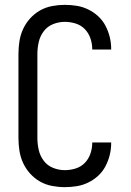

<svg xmlns="http://www.w3.org/2000/svg" viewBox="-20 -763 540 791"><path d="M247 8Q221 8 194.5 3Q168 -2 145 -15Q122 -28 104 -48Q86 -68 75 -92Q64 -116 60 -142.5Q56 -169 56 -195V-540Q56 -566 60 -592.5Q64 -619 75 -643Q86 -667 104 -687Q122 -707 145 -720Q168 -733 194.5 -738Q221 -743 247 -743Q272 -743 296.5 -739Q321 -735 343.5 -724Q366 -713 384.5 -696Q403 -679 414.5 -657Q426 -635 432 -611Q438 -587 438 -562V-559H360V-561Q360 -583 352.5 -605Q345 -627 329.5 -643Q314 -659 292 -666Q270 -673 247 -673Q222 -673 198.5 -663.5Q175 -654 160 -634Q145 -614 139.5 -589.5Q134 -565 134 -540V-195Q134 -170 139.5 -145.5Q145 -121 160 -101Q175 -81 198.5 -71.5Q222 -62 247 -62Q270 -62 292 -69Q314 -76 329.5 -92Q345 -108 352.5 -130Q360 -152 360 -174V-176H438V-173Q438 -148 432 -124Q426 -100 414.5 -78Q403 -56 384.5 -39Q366 -22 343.5 -11Q321 0 296.5 4Q272 8 247 8Z"/></svg>

Font: Iosevka NFM
Style: Regular
Weight: 400
Monospace: yes
Designer: Belleve Invis
Foundry: Belleve Invis
Version: Version 29.0.4; ttfautohint (v1.8.4);Nerd Fonts 3.3.0